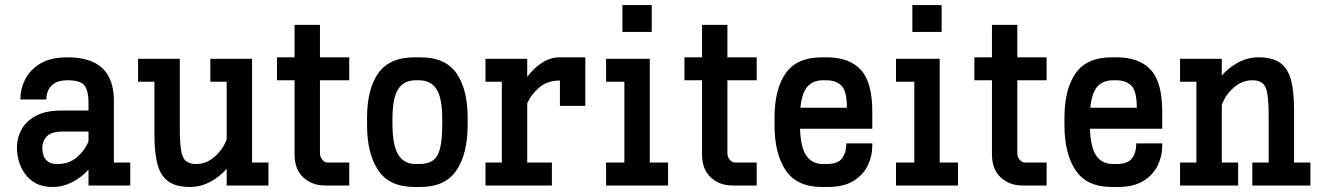

<svg xmlns="http://www.w3.org/2000/svg" viewBox="-20 -742 5277 768"><path d="M190.4 5.9Q149.4 5.9 121.8 -9.8Q94.2 -25.4 77.9 -49.6Q61.5 -73.7 54.7 -99.9Q47.9 -126 47.9 -146.5V-152.8Q47.9 -190.9 66.4 -224.6Q85 -258.3 124.3 -279.1Q163.6 -299.8 225.1 -299.8H334V-333Q334 -377.9 318.4 -399.4Q302.7 -420.9 251 -420.9Q215.8 -420.9 197.5 -408.7Q179.2 -396.5 172.4 -379.6Q165.5 -362.8 165.5 -347.7V-344.2H61.5V-347.7Q61.5 -385.7 80.3 -423.8Q99.1 -461.9 140.6 -487.3Q182.1 -512.7 251 -512.7Q435.5 -512.7 435.5 -338.9V-91.8H501V0H334V-63.5Q305.2 -32.2 268.3 -13.2Q231.4 5.9 190.4 5.9ZM230.5 -215.8Q186 -215.8 167.7 -197Q149.4 -178.2 149.4 -152.3V-147.5Q149.4 -134.8 153.8 -120.4Q158.2 -106 171.4 -95.9Q184.6 -85.9 210 -85.9Q256.3 -85.9 287.8 -113Q319.3 -140.1 334 -176.8V-215.8Z M740.2 5.9Q683.1 5.9 652.1 -17.3Q621.1 -40.5 609.4 -86.9Q597.7 -133.3 597.7 -202.1V-415H532.2V-506.8H699.2V-232.4Q699.2 -175.8 703.9 -143.8Q708.5 -111.8 722.7 -98.9Q736.8 -85.9 764.6 -85.9Q806.2 -85.9 839.6 -116Q873 -146 886.7 -184.6V-415H821.3V-506.8H988.3V-91.8H1053.7V0H886.7V-66.9Q857.9 -34.2 820.1 -14.2Q782.2 5.9 740.2 5.9Z M1280.3 0Q1228 0 1193.1 -32.5Q1158.2 -64.9 1158.2 -125V-420.9H1087.9V-512.7H1158.2V-642.6H1259.8V-512.7H1377V-420.9H1259.8V-129.9Q1259.8 -114.3 1269.3 -103Q1278.8 -91.8 1290 -91.8H1377V0Z M1637.7 5.9Q1537.6 5.9 1492.9 -60.8Q1448.2 -127.4 1448.2 -242.2V-270.5Q1448.2 -385.3 1492.9 -449Q1537.6 -512.7 1637.7 -512.7H1661.1Q1761.2 -512.7 1805.9 -449Q1850.6 -385.3 1850.6 -270.5V-242.2Q1850.6 -127.4 1805.9 -60.8Q1761.2 5.9 1661.1 5.9ZM1642.6 -420.9Q1595.7 -420.9 1572.8 -385.7Q1549.8 -350.6 1549.8 -265.1V-247.1Q1549.8 -161.6 1572.8 -123.8Q1595.7 -85.9 1642.6 -85.9H1655.8Q1691.9 -85.9 1712.2 -100.6Q1732.4 -115.2 1740.7 -150.4Q1749 -185.5 1749 -247.1V-265.1Q1749 -350.6 1725.8 -385.7Q1702.6 -420.9 1655.8 -420.9Z M1921.9 0V-91.8H1987.3V-415H1921.9V-506.8H2088.9V-434.6Q2114.3 -468.8 2147.7 -490.7Q2181.2 -512.7 2219.7 -512.7H2321.3V-318.4H2219.7V-419.9Q2168.9 -419.9 2136.2 -391.4Q2103.5 -362.8 2088.9 -328.6V-91.8H2187.5V0Z M2469.7 -614.3V-721.7H2586.9V-614.3ZM2404.3 0V-91.8H2477.5V-415H2404.3V-506.8H2579.1V-91.8H2652.3V0Z M2910.2 0Q2857.9 0 2823 -32.5Q2788.1 -64.9 2788.1 -125V-420.9H2717.8V-512.7H2788.1V-642.6H2889.6V-512.7H3006.8V-420.9H2889.6V-129.9Q2889.6 -114.3 2899.2 -103Q2908.7 -91.8 2919.9 -91.8H3006.8V0Z M3267.6 5.9Q3167.5 5.9 3122.8 -60.8Q3078.1 -127.4 3078.1 -242.2V-270.5Q3078.1 -385.3 3122.8 -449Q3167.5 -512.7 3267.6 -512.7H3286.1Q3377.4 -512.7 3423.3 -462.9Q3469.2 -413.1 3469.2 -294.9V-227.1H3180.2Q3182.6 -152.3 3205.6 -119.1Q3228.5 -85.9 3272.5 -85.9H3286.6Q3331.5 -85.9 3348.4 -108.9Q3365.2 -131.8 3365.2 -165V-168.5H3469.2V-160.2Q3469.2 -117.2 3450.7 -79.3Q3432.1 -41.5 3393.1 -17.8Q3354 5.9 3292 5.9ZM3272.5 -420.9Q3232.4 -420.9 3210 -395.8Q3187.5 -370.6 3181.6 -311H3367.7Q3367.2 -378.9 3345.2 -399.9Q3323.2 -420.9 3285.6 -420.9Z M3629.4 -614.3V-721.7H3746.6V-614.3ZM3564 0V-91.8H3637.2V-415H3564V-506.8H3738.8V-91.8H3812V0Z M4069.8 0Q4017.6 0 3982.7 -32.5Q3947.8 -64.9 3947.8 -125V-420.9H3877.4V-512.7H3947.8V-642.6H4049.3V-512.7H4166.5V-420.9H4049.3V-129.9Q4049.3 -114.3 4058.8 -103Q4068.4 -91.8 4079.6 -91.8H4166.5V0Z M4427.2 5.9Q4327.1 5.9 4282.5 -60.8Q4237.8 -127.4 4237.8 -242.2V-270.5Q4237.8 -385.3 4282.5 -449Q4327.1 -512.7 4427.2 -512.7H4445.8Q4537.1 -512.7 4583 -462.9Q4628.9 -413.1 4628.9 -294.9V-227.1H4339.8Q4342.3 -152.3 4365.2 -119.1Q4388.2 -85.9 4432.1 -85.9H4446.3Q4491.2 -85.9 4508.1 -108.9Q4524.9 -131.8 4524.9 -165V-168.5H4628.9V-160.2Q4628.9 -117.2 4610.4 -79.3Q4591.8 -41.5 4552.7 -17.8Q4513.7 5.9 4451.7 5.9ZM4432.1 -420.9Q4392.1 -420.9 4369.6 -395.8Q4347.2 -370.6 4341.3 -311H4527.3Q4526.9 -378.9 4504.9 -399.9Q4482.9 -420.9 4445.3 -420.9Z M4700.2 0V-91.8H4765.6V-415H4700.2V-506.8H4867.2V-439.9Q4896 -472.7 4933.8 -492.7Q4971.7 -512.7 5013.7 -512.7Q5071.3 -512.7 5102.1 -489.5Q5132.8 -466.3 5144.5 -420.2Q5156.2 -374 5156.2 -304.7V-91.8H5221.7V0H4989.3V-91.8H5054.7V-274.4Q5054.7 -331.5 5050 -363.3Q5045.4 -395 5031.5 -408Q5017.6 -420.9 4989.3 -420.9Q4947.8 -420.9 4914.3 -391.1Q4880.9 -361.3 4867.2 -322.3V-91.8H4932.6V0Z"/></svg>

Font: Kay Pho Du
Style: Bold
Weight: 700
Designer: Victor Gaultney, Khu Oo Reh
Foundry: SIL International
Version: Version 3.000